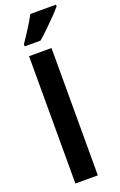

<svg xmlns="http://www.w3.org/2000/svg" viewBox="-184 -1029 675 1077"><g transform="rotate(-20 153.5 -490.0)"><path d="M200 0H66V-760H200ZM307 -970Q292 -952 265.5 -924.5Q239 -897 209.5 -868.5Q180 -840 156 -820H62V-833Q87 -869 111.5 -908Q136 -947 154 -980H307Z"/></g></svg>

Font: Noto Sans Malayalam Condensed
Style: Bold
Weight: 700
Width: 3
Designer: Jelle Bosma - Monotype Design Team
Foundry: Monotype Imaging Inc.
Version: Version 2.104; ttfautohint (v1.8.4.7-5d5b)